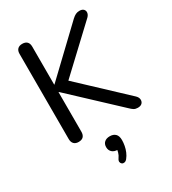

<svg xmlns="http://www.w3.org/2000/svg" viewBox="-229 -832 1093 1219"><g transform="rotate(-30 317.0 -223.0)"><path d="M131 7Q109 7 97 -5.5Q85 -18 85 -41V-665Q85 -688 97 -700Q109 -712 131 -712Q154 -712 166 -700Q178 -688 178 -665V-386H180L496 -687Q510 -700 522.5 -706Q535 -712 550 -712Q571 -712 580.5 -701.5Q590 -691 588 -676.5Q586 -662 573 -649L243 -339L244 -386L589 -62Q605 -47 606 -30.5Q607 -14 596.5 -3.5Q586 7 565 7Q548 7 536.5 0Q525 -7 510 -22L180 -331H178V-41Q178 -18 166.5 -5.5Q155 7 131 7ZM337 252Q328 263 317.5 265Q307 267 299.5 261.5Q292 256 290.5 246Q289 236 298 223Q309 208 314 190Q319 172 319 158L322 174Q295 174 280 160Q265 146 265 123Q265 100 279.5 87Q294 74 319 74Q345 74 360 88.5Q375 103 375 134Q375 153 371 174.5Q367 196 358.5 216Q350 236 337 252Z"/></g></svg>

Font: Nunito Medium
Style: Regular
Weight: 500
Designer: Vernon Adams
Foundry: Vernon Adams
Version: Version 3.601